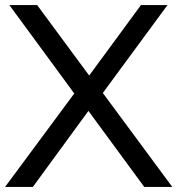

<svg xmlns="http://www.w3.org/2000/svg" viewBox="-21 -731 713 760"><path d="M550 9 329 -292 109 9H-1L273 -361L16 -711H126L332 -432L537 -711H642L386 -363L661 9Z"/></svg>

Font: AtCorfu Sans
Style: AtCorfu Sans Regular
Weight: 400
Designer: Kostas Teopoulos
Foundry: Kostas Teopoulos
Version: Version 1.00 July 8, 2025, initial release